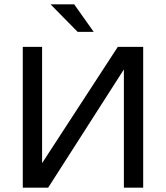

<svg xmlns="http://www.w3.org/2000/svg" viewBox="-20 -865 763 885"><path d="M202 0 551 -545V0H640V-649H523L174 -113V-649H85V0ZM412 -718 322 -845H213L338 -718Z"/></svg>

Font: Gamestation Text
Style: Bold
Weight: 400
Designer: Jonas Hecksher
Foundry: Jonas Hecksher, Playtypeª, e-types AS
Version: Version 1.003